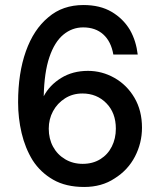

<svg xmlns="http://www.w3.org/2000/svg" viewBox="-20 -732 630 764"><path d="M315 12Q242 12 191.5 -17Q141 -46 110 -94Q80 -143 66 -202.5Q52 -262 52 -325Q52 -441 83 -528Q114 -615 172 -663Q201 -688 236 -700Q271 -712 312 -712Q378 -712 424 -685Q470 -658 497 -613Q510 -590 517.5 -565.5Q525 -541 528 -515H431Q422 -567 391 -595Q360 -623 311 -623Q267 -623 232 -594Q197 -565 176.5 -504.5Q156 -444 154 -349Q177 -393 223 -421.5Q269 -450 330 -450Q386 -450 435.5 -422Q485 -394 515 -343Q545 -292 545 -224Q545 -163 517 -109Q489 -55 436 -22Q385 12 315 12ZM309 -80Q349 -80 379 -98.5Q409 -117 425 -149Q441 -181 441 -220Q441 -283 403 -321.5Q365 -360 308 -360Q269 -360 238.5 -340.5Q208 -321 191 -289.5Q174 -258 174 -220Q174 -180 191 -148.5Q208 -117 239 -98.5Q270 -80 309 -80Z"/></svg>

Font: Rethink Sans Medium
Style: Regular
Weight: 500
Designer: The Rethink Sans project authors (Hans Thiessen). DM Sans designed by Colophon Foundry.
Foundry: Rethink Communications LLC
Version: Version 1.001